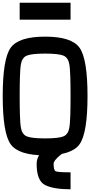

<svg xmlns="http://www.w3.org/2000/svg" viewBox="-20 -1145 790 1415"><path d="M500 -437.5Q500 -609.4 492.2 -664.1Q484.4 -718.8 449.2 -734.4Q414.1 -750 312.5 -750Q210.9 -750 175.8 -734.4Q140.6 -718.8 132.8 -664.1Q125 -609.4 125 -437.5Q125 -265.6 132.8 -210.9Q140.6 -156.2 175.8 -140.6Q210.9 -125 312.5 -125Q414.1 -125 449.2 -140.6Q484.4 -156.2 492.2 -210.9Q500 -265.6 500 -437.5ZM625 -437.5Q625 -164.1 566.4 -82Q507.8 0 312.5 0Q117.2 0 58.6 -82Q0 -164.1 0 -437.5Q0 -710.9 58.6 -793Q117.2 -875 312.5 -875Q507.8 -875 566.4 -793Q625 -710.9 625 -437.5ZM250 62.5Q250 -7.8 328.1 -62.5Q375 -101.6 375 -125H500Q500 -54.7 421.9 0Q375 39.1 375 62.5Q375 109.4 390.6 117.2Q406.2 125 500 125V250Q375 250 312.5 218.8Q250 187.5 250 62.5ZM500 -1125V-1000H125V-1125Z"/></svg>

Font: CraftyPE
Style: Regular
Weight: 400
Designer: Erek Butcher
Foundry: Haunted Coop
Version: Version 0.018;April 4, 2024;FontCreator 15.0.0.2962 64-bit